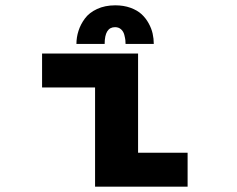

<svg xmlns="http://www.w3.org/2000/svg" viewBox="-20 -701 890 721"><path d="M267 -536Q267 -561 274.8 -585.2Q282.5 -609.5 298.8 -631.5Q315 -653.5 344.5 -667.2Q374 -681 413 -681Q444.5 -681 470 -671.8Q495.5 -662.5 511.5 -647.8Q527.5 -633 538.2 -613.5Q549 -594 553.2 -574.8Q557.5 -555.5 557.5 -536H451.5Q451.5 -543 450.8 -550.2Q450 -557.5 446.8 -570.2Q443.5 -583 434.5 -591Q425.5 -599 412 -599Q373 -599 373 -536ZM498.5 -127.5H684.5V0H337V-372.5H138V-500H498.5Z"/></svg>

Font: League Mono Wide
Style: Bold
Weight: 700
Width: 8
Designer: Tyler Finck
Foundry: The League of Moveable Type / Tyler Finck
Version: Version 2.210